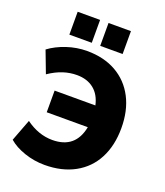

<svg xmlns="http://www.w3.org/2000/svg" viewBox="-167 -1048 1006 1171"><g transform="rotate(20 335.5 -462.5)"><path d="M27.3 -66.4 81.1 -208Q164.1 -147.5 253.9 -147.5Q403.3 -147.5 431.6 -294.9H165V-435.5H429.7Q415 -502 371.6 -536.6Q328.1 -571.3 261.7 -571.3Q216.8 -571.3 172.9 -557.1Q128.9 -543 81.1 -510.7L27.3 -652.3Q74.2 -687.5 138.7 -709Q203.1 -730.5 269.5 -730.5Q378.9 -730.5 459 -685.1Q539.1 -639.6 582.5 -556.2Q626 -472.7 626 -359.4Q626 -246.1 582.5 -162.6Q539.1 -79.1 456.5 -33.7Q374 11.7 261.7 11.7Q194.3 11.7 130.9 -9.8Q67.4 -31.2 27.3 -66.4ZM333 -935.5H478.5V-787.1H333ZM132.8 -935.5H278.3V-787.1H132.8Z"/></g></svg>

Font: Min Sans Black
Style: Regular
Weight: 900
Designer: Jinseong-Kim, NotoSansCJK, Nunito
Foundry: Jinseong-Kim
Version: Version 1.000